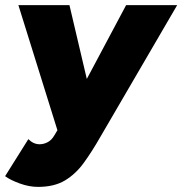

<svg xmlns="http://www.w3.org/2000/svg" viewBox="-30 -520 714 752"><path d="M119 212Q84 212 47 198.5Q10 185 -10 170L81 25Q101 45 125 45Q141 45 156.5 37Q172 29 183 10L267 -130L464 -500H664L362 18Q330 74 298 118Q266 162 224 187Q182 212 119 212ZM198 0 42 -500H242L329 -130L368 0Z"/></svg>

Font: Figtree Light Black
Style: Italic
Weight: 900
Italic angle: -9.5°
Version: Version 2.000